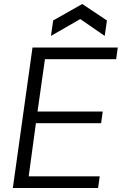

<svg xmlns="http://www.w3.org/2000/svg" viewBox="-20 -937 607 957"><path d="M44 0 142 -700H567L559 -642H204L167 -381H492L484 -323H159L123 -58H477L469 0ZM234 -758 245 -835 390 -917 513 -835 502 -758 380 -842Z"/></svg>

Font: Host Grotesk Light
Style: Italic
Weight: 300
Italic angle: -8°
Designer: Doğukan Karapınar based on Poppins by Indian Type Foundry, Jonny Pinhorn
Foundry: Element Type
Version: Version 1.001; ttfautohint (v1.8.4.7-5d5b)